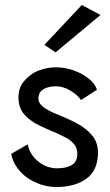

<svg xmlns="http://www.w3.org/2000/svg" viewBox="-20 -740 443 770"><path d="M91 -161Q100 -119 134 -92Q167 -65 210 -65Q247 -65 269 -79Q290 -92 290 -123Q290 -149 275 -164Q261 -181 236 -192Q209 -206 186 -215Q144 -233 124 -244Q92 -262 74 -285Q54 -311 54 -349Q54 -388 76 -414Q99 -442 132 -456Q168 -470 203 -470Q241 -470 274 -458Q309 -446 334 -426Q359 -408 369 -380L305 -339Q288 -362 260 -378Q232 -394 204 -394Q174 -394 154 -382Q134 -371 134 -344Q134 -327 152 -312Q171 -298 194 -288Q212 -280 246 -266Q276 -253 308 -234Q337 -214 355 -190Q373 -163 373 -130Q373 -56 326 -23Q280 10 205 10Q162 10 124 -8Q85 -24 58 -56Q32 -86 25 -123ZM383 -680 203 -530 158 -560 308 -720Z"/></svg>

Font: jost-mod-400
Style: Regular
Weight: 400
Version: Version 3.200; ttfautohint (v0.97) -l 8 -r 50 -G 200 -x 14 -